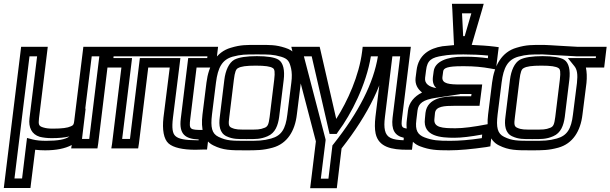

<svg xmlns="http://www.w3.org/2000/svg" viewBox="-32 -755 3208 1009"><path d="M484 0 543 -484 546 -509H521H431H406L403 -484L358 -119C356 -101 353 -96 340 -91C323 -83 294 -79 245 -79C224 -79 209 -81 196 -85C172 -92 169 -99 173 -134L216 -484L219 -509H194H104H79L76 -484L-9 208L-12 233H13H103H128L131 208L153 32C169 34 187 35 205 35C262 35 310 26 345 7L342 25H367H455H480L484 0ZM333 -38C311 -22 273 -15 211 -15C183 -15 160 -17 140 -22L110 -30L106 2L84 183H44L123 -459H163L123 -134C117 -86 134 -49 177 -36C193 -32 215 -29 239 -29C277 -29 309 -32 333 -38ZM437 -25H399L403 -59L418 -184H416L450 -459H490L437 -25Z M968 -131 1001 -400H1076H1101L1104 -425L1111 -484L1114 -509H1089H546H521L518 -484L511 -425L508 -400H533H606L557 0L553 25H578H669H694L698 0L747 -400H860L827 -137C820 -74 828 -24 854 -1C879 21 929 32 995 32C1002 32 1024 31 1031 31H1056L1059 6L1065 -47L1068 -72H1043H1036C965 -72 961 -74 968 -131ZM918 -131C908 -49 942 -25 1012 -22V-18C1007 -18 1003 -18 1001 -18C940 -18 906 -25 890 -40C875 -53 870 -81 877 -137L913 -425L916 -450H891H728H703L700 -425L651 -25H610L659 -425L662 -450H637H564L565 -459H1058L1057 -450H982H957L954 -425L918 -131Z M1549 -321C1553 -355 1552 -386 1547 -410C1536 -457 1516 -489 1466 -504C1416 -520 1388 -519 1325 -519C1262 -519 1234 -520 1181 -504C1104 -482 1064 -410 1053 -321L1032 -153C1023 -78 1036 -17 1089 9C1141 35 1181 35 1257 35C1318 35 1350 35 1401 21C1477 0 1518 -66 1528 -153L1549 -321ZM1499 -321 1478 -153C1469 -77 1447 -42 1393 -27C1349 -15 1325 -15 1263 -15C1187 -15 1159 -15 1116 -36C1081 -53 1074 -86 1082 -153L1103 -321C1113 -400 1135 -441 1190 -457C1235 -469 1256 -469 1319 -469C1382 -469 1403 -469 1445 -457C1481 -446 1489 -433 1498 -394C1502 -374 1503 -351 1499 -321ZM1385 -140C1380 -103 1376 -91 1360 -84C1333 -73 1319 -74 1271 -74C1223 -74 1208 -73 1184 -84C1169 -91 1168 -103 1173 -140L1197 -336C1202 -377 1208 -392 1219 -397C1234 -406 1262 -410 1312 -410C1361 -410 1389 -406 1402 -397C1411 -392 1414 -377 1409 -336L1385 -140ZM1435 -140 1459 -336C1465 -385 1457 -425 1432 -441C1412 -454 1371 -460 1318 -460C1265 -460 1223 -454 1199 -441C1171 -425 1153 -385 1147 -336L1123 -140C1117 -97 1122 -56 1158 -39C1192 -23 1218 -24 1264 -24C1311 -24 1337 -23 1374 -39C1415 -56 1429 -97 1435 -140Z M1735 -130 1652 -492 1648 -509H1630H1535H1499L1507 -475L1628 -12L1601 209L1598 234H1623H1713H1738L1741 209L1763 25C1906 -157 1989 -329 2008 -484L2011 -509H1986H1899H1874L1871 -484C1855 -357 1795 -224 1735 -130ZM1745 -63C1814 -155 1893 -311 1917 -459H1954C1931 -318 1854 -166 1720 3L1715 9L1714 17L1694 184H1654L1679 -17V-22L1678 -26L1565 -459H1606L1696 -68L1700 -51H1718H1723H1737L1745 -63Z M2081 -136 2124 -484 2127 -509H2102H2011H1986L1983 -484L1941 -141C1937 -107 1937 -76 1942 -53C1958 19 2027 32 2108 32H2133L2136 7L2143 -53L2146 -76L2123 -78C2077 -81 2075 -85 2081 -136ZM2031 -136C2024 -75 2041 -42 2090 -31L2089 -18C2030 -20 2000 -30 1991 -70C1987 -88 1987 -110 1991 -141L2030 -459H2071L2031 -136Z M2261 -292C2224 -298 2198 -315 2202 -346L2207 -385C2213 -440 2237 -453 2295 -462H2296C2321 -467 2357 -469 2404 -469C2449 -469 2492 -467 2533 -463L2532 -449C2494 -454 2456 -457 2418 -457H2402C2316 -457 2253 -431 2247 -380L2243 -350C2240 -323 2247 -305 2261 -292ZM2201 -131C2189 -37 2286 -31 2356 -31C2393 -31 2442 -37 2502 -48L2500 -29C2434 -19 2380 -15 2334 -15C2270 -15 2242 -17 2199 -33C2163 -47 2149 -70 2156 -124L2162 -174C2167 -212 2191 -231 2259 -241L2385 -260V-261H2446L2444 -249H2364C2306 -249 2214 -243 2204 -162L2201 -131ZM2452 -536 2502 -706 2510 -735H2481H2373H2343L2345 -706L2353 -536L2354 -518C2330 -516 2310 -514 2293 -512C2225 -501 2167 -467 2157 -385L2152 -346C2148 -312 2163 -287 2186 -269C2144 -248 2117 -215 2112 -174L2106 -124C2097 -55 2125 -5 2176 14C2226 33 2262 35 2328 35C2381 35 2446 29 2523 18L2545 14L2547 -7L2556 -78L2560 -109L2529 -102C2457 -88 2402 -81 2362 -81C2293 -81 2245 -84 2251 -131L2254 -162C2259 -196 2301 -199 2358 -199H2463H2488L2491 -224L2499 -286L2502 -311H2477H2389C2331 -311 2289 -314 2293 -350L2297 -380C2299 -398 2321 -407 2395 -407H2411C2458 -407 2502 -403 2546 -395L2574 -390L2578 -420L2586 -485L2589 -507L2567 -510C2528 -515 2488 -517 2447 -519L2452 -536ZM2410 -565H2402L2396 -685H2445L2410 -565Z M2826 -519C2763 -519 2735 -520 2682 -504C2605 -482 2565 -410 2554 -321L2533 -153C2524 -78 2537 -17 2590 9C2642 35 2682 35 2758 35C2819 35 2851 35 2902 21C2978 0 3019 -66 3029 -153L3050 -319C3053 -349 3052 -377 3047 -400H3118H3143L3146 -425L3153 -484L3156 -509H3131H3004C2988 -509 2845 -519 2826 -519ZM2820 -469C2837 -469 2980 -459 2998 -459H3100L3099 -450H3010H2952L2986 -408C3001 -390 3005 -364 3000 -319L2979 -153C2970 -77 2948 -42 2894 -27C2850 -15 2826 -15 2764 -15C2688 -15 2660 -15 2617 -36C2582 -53 2575 -86 2583 -153L2604 -321C2614 -400 2636 -441 2691 -457C2736 -469 2757 -469 2820 -469ZM2886 -140C2881 -103 2877 -91 2861 -84C2834 -73 2820 -74 2772 -74C2724 -74 2709 -73 2685 -84C2670 -91 2669 -103 2674 -140L2698 -336C2703 -377 2709 -392 2720 -397C2735 -406 2763 -410 2813 -410C2862 -410 2890 -406 2903 -397C2912 -392 2915 -377 2910 -336L2886 -140ZM2936 -140 2960 -336C2966 -385 2958 -425 2933 -441C2913 -454 2872 -460 2819 -460C2766 -460 2724 -454 2700 -441C2672 -425 2654 -385 2648 -336L2624 -140C2618 -97 2623 -56 2659 -39C2693 -23 2719 -24 2765 -24C2812 -24 2838 -23 2875 -39C2916 -56 2930 -97 2936 -140Z"/></svg>

Font: Gamestation Display Outline
Style: Italic
Weight: 400
Designer: Jonas Hecksher
Foundry: Jonas Hecksher, Playtypeª, e-types AS
Version: Version 1.003